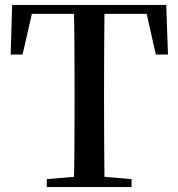

<svg xmlns="http://www.w3.org/2000/svg" viewBox="-20 -755 720 775"><path d="M169 0V-32L323 -45H355L511 -32V0ZM278 0Q280 -85 280.5 -170.5Q281 -256 281 -342V-393Q281 -479 280.5 -564.5Q280 -650 278 -735H402Q401 -651 400.5 -565Q400 -479 400 -393V-343Q400 -257 400.5 -171.5Q401 -86 402 0ZM23 -535 29 -735H651L658 -535H609L564 -735L620 -699H60L117 -735L71 -535Z"/></svg>

Font: Noto Serif KR ExtraLight SemiBold
Style: Regular
Weight: 600
Version: Version 2.002-H1;hotconv 1.1.0;makeotfexe 2.6.0